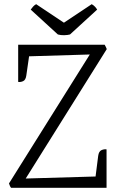

<svg xmlns="http://www.w3.org/2000/svg" viewBox="-20 -899 558 919"><path d="M67 -685H481Q484 -680 486.5 -674.5Q489 -669 491 -664L99 -38L51 -43L465 -55L490 0H33Q29 -5 27 -10.5Q25 -16 23 -21L426 -664L436 -639L70 -628ZM490 0 436 -43 450 -153Q453 -175 466 -180.5Q479 -186 490 -184ZM67 -507V-685L121 -642L106 -538Q103 -516 90.5 -510.5Q78 -505 67 -507ZM315 -734 445 -853Q441 -860 434.5 -867Q428 -874 419 -879L263 -775H309L153 -879Q144 -874 138 -867Q132 -860 127 -853L257 -734Q271 -730 287.5 -730.5Q304 -731 315 -734Z"/></svg>

Font: Karma Variable Light
Style: Regular
Weight: 300
Designer: Joana Correia
Foundry: Indian Type Foundry
Version: Version 3.000